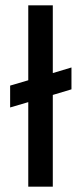

<svg xmlns="http://www.w3.org/2000/svg" viewBox="-20 -700 306 720"><path d="M86 0V-317L18 -297V-379L86 -399V-680H178V-426L248 -447V-365L178 -344V0Z"/></svg>

Font: Bricolage Grotesque 48pt
Style: Regular
Weight: 400
Designer: Mathieu Triay
Foundry: Atelier Triay
Version: Version 1.000; ttfautohint (v1.8.4.7-5d5b);gftools[0.9.32]